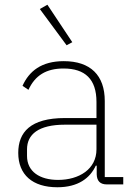

<svg xmlns="http://www.w3.org/2000/svg" viewBox="-20 -778 562 810"><path d="M261 -587 285 -600 180 -758 148 -740ZM500 0V-31H422V-352C422 -460 362 -520 249 -520C155 -520 103 -478 75 -416L100 -399C128 -460 175 -489 248 -489C339 -489 387 -444 387 -348V-280H254C108 -280 57 -220 57 -133C57 -41 117 12 222 12C310 12 360 -27 384 -79H388V-42C389 -15 402 0 431 0ZM225 -19C148 -19 94 -54 94 -120V-148C94 -211 142 -252 254 -252H387V-148C387 -64 313 -19 225 -19Z"/></svg>

Font: IBM Plex Arabic ExtraLight
Style: Regular
Weight: 200
Designer: Mike Abbink, Paul van der Laan, Pieter van Rosmalen, Wael Morcos, Khajak Apelian
Foundry: Bold Monday
Version: Version 1.0